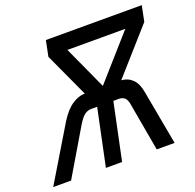

<svg xmlns="http://www.w3.org/2000/svg" viewBox="-166 -840 984 969"><g transform="rotate(-20 326.0 -355.0)"><path d="M-41 0 133 -289Q165 -341 200.5 -365Q236 -389 270 -389L161 -626L178 -710H693L676 -626L466 -389Q501 -387 525.5 -363Q550 -339 558 -289L611 0H515L471 -248Q467 -281 455 -293Q443 -305 423 -305H393L329 0H242L306 -305H275Q255 -305 238.5 -293Q222 -281 202 -248L55 0ZM263 -626 369 -394 574 -626Z"/></g></svg>

Font: Geist Regular
Style: Italic
Weight: 400
Italic angle: -12°
Designer: Basement.studio, Andrés Briganti, Mateo Zaragoza
Foundry: Basement.studio, Vercel, Andrés Briganti, Guido Ferreyra, Mateo Zaragoza
Version: Version 1.500; ttfautohint (v1.8.4.7-5d5b)